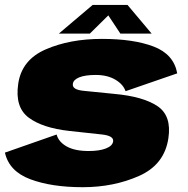

<svg xmlns="http://www.w3.org/2000/svg" viewBox="-23 -756 762 780"><path d="M313 4.5Q438.5 4.5 541.8 -41.2Q645 -87 661 -194Q675 -286 616.5 -325Q558 -364 442 -374.5Q365.5 -382.5 317.2 -387Q269 -391.5 273 -415.5Q275 -432 299 -441.8Q323 -451.5 366 -451.5Q413.5 -451.5 445.8 -432.2Q478 -413 487 -385.5L697 -458Q683 -535.5 601.5 -566.8Q520 -598 391 -598Q261 -598 163 -555.5Q65 -513 51 -415.5Q37 -320.5 93.5 -278.2Q150 -236 259 -224Q339.5 -215 390 -209.8Q440.5 -204.5 436.5 -181Q433.5 -163 407 -152.8Q380.5 -142.5 337 -142.5Q281 -142.5 248 -161Q215 -179.5 207 -209.5L-3 -136Q14 -60 100.2 -27.8Q186.5 4.5 313 4.5ZM216 -619.5H342L417 -693.5L466 -619.5H593L495 -736H353.5Z"/></svg>

Font: Anybody Thin Black
Style: Italic
Weight: 900
Italic angle: -10°
Version: Version 1.113;gftools[0.9.25]